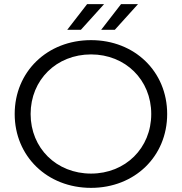

<svg xmlns="http://www.w3.org/2000/svg" viewBox="-20 -901 879 928"><path d="M420 7C631 7 788 -145 788 -350C788 -555 631 -707 420 -707C208 -707 51 -554 51 -350C51 -146 208 7 420 7ZM420 -62C253 -62 128 -185 128 -350C128 -515 253 -638 420 -638C586 -638 711 -515 711 -350C711 -185 586 -62 420 -62ZM535 -757 647 -881H565L469 -757ZM371 -757 483 -881H401L305 -757Z"/></svg>

Font: Montserrat-Alt1
Style: Regular
Weight: 400
Designer: Differentunic
Foundry: Differentunic
Version: Version 7.222